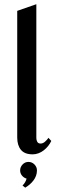

<svg xmlns="http://www.w3.org/2000/svg" viewBox="-20 -720 269 903"><path d="M221.2 -57.1Q215.3 -44.4 206.3 -33.2Q197.3 -22 186 -13.2Q174.8 -4.4 161.4 0.7Q147.9 5.9 133.8 5.9Q95.7 5.9 78.4 -15.4Q61 -36.6 61 -73.2V-668.9L150.9 -700.2V-70.8Q150.9 -61 155.3 -53Q159.7 -44.9 170.9 -44.9Q182.1 -44.9 192.1 -54Q202.1 -63 208 -71.8ZM153.8 81.5Q153.8 94.7 149.4 106.7Q145 118.7 137.2 128.9Q129.4 139.2 119.4 147.7Q109.4 156.2 98.6 162.6L85.9 152.3Q92.3 146.5 97.7 137.5Q103 128.4 105 120.1Q91.8 116.2 83.3 105.7Q74.7 95.2 74.7 81.5Q74.7 65.4 86.2 53.5Q97.7 41.5 113.8 41.5Q130.4 41.5 142.1 53.5Q153.8 65.4 153.8 81.5Z"/></svg>

Font: Redressed
Style: Regular
Weight: 400
Designer: Astigmatic (AOETI)
Foundry: Astigmatic (AOETI)
Version: Version 1.000